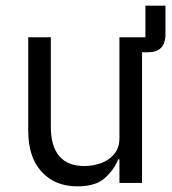

<svg xmlns="http://www.w3.org/2000/svg" viewBox="-20 -648 608 680"><path d="M483 0H403V-84H399Q384 -47 351.5 -17.5Q319 12 254 12Q175 12 127.5 -39.5Q80 -91 80 -185V-516H160V-199Q160 -130 190 -95Q220 -60 278 -60Q310 -60 338.5 -70.5Q367 -81 385 -103Q403 -125 403 -159V-516H495V-628H566V-526Q566 -509 560.5 -494.5Q555 -480 541.5 -471.5Q528 -463 503 -463H453L483 -493Z"/></svg>

Font: IBM Plex Sans
Style: Regular
Weight: 400
Designer: Mike Abbink, Paul van der Laan, Pieter van Rosmalen
Foundry: Bold Monday
Version: Version 3.201